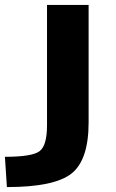

<svg xmlns="http://www.w3.org/2000/svg" viewBox="-54 -540 471 780"><path d="M137 -31V-520H306V-43Q306 110 236.5 165Q167 220 -26 220L-34 97Q77 97 107 74Q137 51 137 -31Z"/></svg>

Font: M PLUS 1p ExtraBold
Style: Regular
Weight: 800
Version: Version 1.062